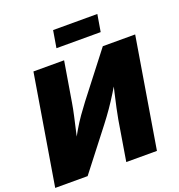

<svg xmlns="http://www.w3.org/2000/svg" viewBox="-160 -1062 1116 1195"><g transform="rotate(-20 397.5 -464.0)"><path d="M674.8 0H471.7L515.6 -265.6Q520.5 -294.4 529.8 -337.4Q539.1 -380.4 550.8 -431.2Q562.5 -481.9 574.7 -533.2L598.1 -531.7Q564 -475.1 536.6 -430.9Q509.3 -386.7 482.2 -347.7Q455.1 -308.6 421.9 -265.6L215.8 0H1L121.6 -727.5H324.7L280.3 -460.9Q274.9 -426.8 263.7 -376.7Q252.4 -326.7 240.7 -274.9Q229 -223.1 219.7 -183.6L202.6 -190.9Q231 -247.6 256.6 -291Q282.2 -334.5 307.6 -370.6Q333 -406.7 359.9 -441.9L581.1 -727.5H795.4ZM617.7 -927.7 598.6 -814.5H305.7L324.7 -927.7Z"/></g></svg>

Font: Inter 16pt Black
Style: Italic
Weight: 900
Italic angle: -9.3988°
Version: Version 4.001;git-66647c0bb